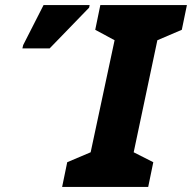

<svg xmlns="http://www.w3.org/2000/svg" viewBox="-20 -734 754 754"><path d="M224 0 244 -97 336 -136 430 -576 354 -617 374 -714H714L694 -617L598 -576L505 -136L582 -97L562 0ZM68 -544 71 -557 151 -714H332L330 -704L175 -544Z"/></svg>

Font: Noto Sans ExtraBold
Style: Italic
Weight: 800
Italic angle: -12°
Designer: Monotype Design Team
Foundry: Monotype Imaging Inc.
Version: Version 2.013; ttfautohint (v1.8.4.7-5d5b)